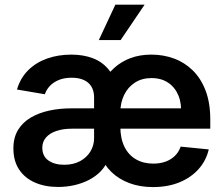

<svg xmlns="http://www.w3.org/2000/svg" viewBox="-20 -779 947 811"><path d="M225.6 10.7Q169.9 10.7 127.2 -8.1Q84.5 -26.9 60.5 -63.2Q36.6 -99.6 36.6 -152.3Q36.6 -198.2 56.4 -230.5Q76.2 -262.7 110.6 -282.7Q145 -302.7 188.5 -312Q231.9 -321.3 279.8 -321.3H784.2L744.1 -294.4Q748 -340.3 733.9 -375Q719.7 -409.7 690.7 -429.4Q661.6 -449.2 620.1 -449.2Q579.1 -449.2 549.6 -429.9Q520 -410.6 504.2 -377.7Q488.3 -344.7 488.3 -304.2V-245.1Q488.3 -194.3 505.6 -159.2Q522.9 -124 554.4 -106Q585.9 -87.9 627.4 -87.9Q656.2 -87.9 679.2 -96.2Q702.1 -104.5 718.5 -120.4Q734.9 -136.2 743.2 -159.7L861.8 -147.9Q850.6 -100.1 818.6 -64.5Q786.6 -28.8 737.8 -8.8Q689 11.2 626 11.2Q570.8 11.2 526.1 -5.6Q481.4 -22.5 450.4 -52.7Q419.4 -83 403.8 -124L412.1 -427.2Q432.1 -464.8 462.2 -491.9Q492.2 -519 531.5 -533.7Q570.8 -548.3 619.1 -548.3Q670.4 -548.3 715.3 -531.7Q760.3 -515.1 794.7 -481.2Q829.1 -447.3 848.6 -395.8Q868.2 -344.2 868.2 -273.9V-235.4H283.7Q246.1 -235.4 218 -225.8Q189.9 -216.3 174.3 -198.2Q158.7 -180.2 158.7 -155.3Q158.7 -119.1 184.6 -101.1Q210.4 -83 251 -83Q290 -83 318.4 -98.4Q346.7 -113.8 362.1 -139.4Q377.4 -165 377.4 -194.8V-368.2Q377.4 -394 366.5 -412.6Q355.5 -431.2 334.5 -440.9Q313.5 -450.7 282.2 -450.7Q251 -450.7 227.8 -440.9Q204.6 -431.2 190.2 -415.5Q175.8 -399.9 169.4 -380.9L51.8 -400.9Q65.9 -449.2 98.6 -481.9Q131.3 -514.6 178.2 -531.5Q225.1 -548.3 281.7 -548.3Q332 -548.3 372.3 -533Q412.6 -517.6 439 -485.1Q465.3 -452.6 473.6 -400.9L463.4 -101.6H435.1Q424.8 -75.2 404.1 -54.2Q383.3 -33.2 355.2 -18.8Q327.1 -4.4 293.9 3.2Q260.7 10.7 225.6 10.7ZM397.5 -609.9 467.3 -759.3H590.8L489.7 -609.9Z"/></svg>

Font: Inter 17pt SemiBold
Style: Regular
Weight: 600
Version: Version 4.001;git-66647c0bb